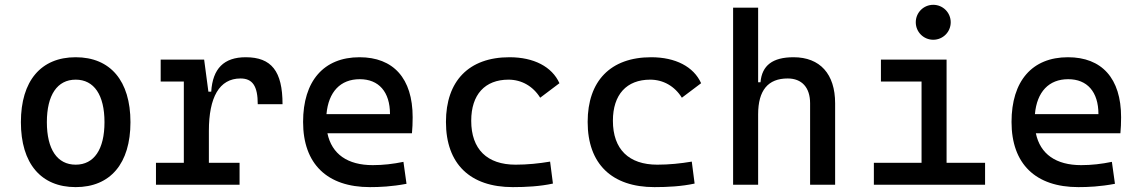

<svg xmlns="http://www.w3.org/2000/svg" viewBox="-20 -764 4728 794"><path d="M293 9.8C436.5 9.8 519.5 -87.9 519.5 -258.8C519.5 -429.7 436.5 -527.3 293 -527.3C149.4 -527.3 66.4 -429.7 66.4 -258.8C66.4 -87.9 149.4 9.8 293 9.8ZM293 -83C216.8 -83 173.8 -146.5 173.8 -258.8C173.8 -371.1 216.8 -434.6 293 -434.6C369.1 -434.6 412.1 -371.1 412.1 -258.8C412.1 -146.5 369.1 -83 293 -83Z M843.8 -222.7C843.8 -361.3 886.7 -439.5 974.6 -439.5C1024.4 -439.5 1045.9 -408.2 1045.9 -333H1148.4C1148.4 -469.7 1102.5 -527.3 996.1 -527.3C906.2 -527.3 859.4 -480.5 853.5 -384.8H841.8L824.2 -517.6H644.5V-426.8H740.2V-90.8H625V0H970.7V-90.8H843.8Z M1509.8 9.8C1548.8 9.8 1599.6 7.8 1661.1 -3.9L1648.4 -94.7C1605.5 -85.9 1564.5 -81.1 1521.5 -81.1C1417.5 -81.1 1352.1 -126.5 1334 -212.9H1683.6C1685.5 -233.4 1686.5 -254.9 1686.5 -279.3C1686.5 -440.4 1606.4 -527.3 1466.8 -527.3C1318.4 -527.3 1233.4 -428.7 1233.4 -259.8C1233.4 -85.9 1333 9.8 1509.8 9.8ZM1330.1 -292C1338.4 -384.3 1387.7 -436.5 1467.8 -436.5C1545.9 -436.5 1592.8 -384.8 1592.8 -292Z M2100.6 9.8C2154.8 9.8 2212.9 6.8 2266.6 -4.9L2254.9 -95.7C2209 -87.9 2160.6 -83 2112.3 -83C1994.6 -83 1928.7 -146.5 1928.7 -264.6C1928.7 -373 1985.4 -434.6 2083 -434.6C2137.2 -434.6 2184.6 -407.2 2213.9 -359.9L2293.5 -419.9C2262.7 -488.3 2187.5 -527.3 2086.9 -527.3C1918.5 -527.3 1824.2 -428.7 1824.2 -259.8C1824.2 -85.9 1924.3 9.8 2100.6 9.8Z M2686.5 9.8C2740.7 9.8 2798.8 6.8 2852.5 -4.9L2840.8 -95.7C2794.9 -87.9 2746.6 -83 2698.2 -83C2580.6 -83 2514.6 -146.5 2514.6 -264.6C2514.6 -373 2571.3 -434.6 2668.9 -434.6C2723.1 -434.6 2770.5 -407.2 2799.8 -359.9L2879.4 -419.9C2848.6 -488.3 2773.4 -527.3 2672.9 -527.3C2504.4 -527.3 2410.2 -428.7 2410.2 -259.8C2410.2 -85.9 2510.3 9.8 2686.5 9.8Z M3330.1 0H3433.6V-336.9C3433.6 -458 3371.1 -527.3 3261.7 -527.3C3174.8 -527.3 3130.9 -493.2 3125 -423.8H3115.2V-732.4H3011.7V0H3115.2V-291C3115.2 -390.6 3156.2 -439.5 3237.3 -439.5C3295.9 -439.5 3330.1 -402.3 3330.1 -336.9Z M3593.8 0H4053.7V-90.8H3894.5V-517.6H3623V-426.8H3791V-90.8H3593.8ZM3839.4 -599.6C3879.4 -599.6 3911.6 -631.8 3911.6 -671.9C3911.6 -711.9 3879.4 -744.1 3839.4 -744.1C3799.3 -744.1 3767.1 -711.9 3767.1 -671.9C3767.1 -631.8 3799.3 -599.6 3839.4 -599.6Z M4439.5 9.8C4478.5 9.8 4529.3 7.8 4590.8 -3.9L4578.1 -94.7C4535.2 -85.9 4494.1 -81.1 4451.2 -81.1C4347.2 -81.1 4281.7 -126.5 4263.7 -212.9H4613.3C4615.2 -233.4 4616.2 -254.9 4616.2 -279.3C4616.2 -440.4 4536.1 -527.3 4396.5 -527.3C4248 -527.3 4163.1 -428.7 4163.1 -259.8C4163.1 -85.9 4262.7 9.8 4439.5 9.8ZM4259.8 -292C4268.1 -384.3 4317.4 -436.5 4397.5 -436.5C4475.6 -436.5 4522.5 -384.8 4522.5 -292Z"/></svg>

Font: CaskaydiaCove Nerd Font
Style: Regular
Weight: 400
Designer: Aaron Bell
Foundry: Saja Typeworks
Version: Version 2111.1;Nerd Fonts 2.3.3